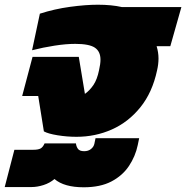

<svg xmlns="http://www.w3.org/2000/svg" viewBox="-101 -570 789 814"><path d="M223 10Q183 10 143 3.5Q103 -3 85 -13L61 -163H-7L37 -329H233L259 -172Q279 -186 295 -209.5Q311 -233 319 -273Q325 -299 325 -317Q325 -352 301 -368Q277 -384 218 -384Q179 -384 130.5 -376.5Q82 -369 35 -357L68 -512Q130 -532 196 -541Q262 -550 314 -550Q343 -550 368.5 -547.5Q394 -545 416 -540H668L621 -374H563Q571 -348 571 -322Q571 -298 565 -272Q545 -178 494 -115Q443 -52 373 -21Q303 10 223 10ZM254 224Q171 224 130 189Q110 206 83.5 214.5Q57 223 33 223H-81L-40 65H40Q61 65 71 59.5Q81 54 88 38H221Q222 50 229 60.5Q236 71 256 71Q273 71 284.5 62Q296 53 299 40L304 16H489L483 45Q473 93 445.5 134Q418 175 371 199.5Q324 224 254 224Z"/></svg>

Font: Kanit Black
Style: Italic
Weight: 900
Italic angle: -12°
Designer: Katatrad Team
Foundry: CadsonDemak
Version: Version 2.000; ttfautohint (v1.8.3)